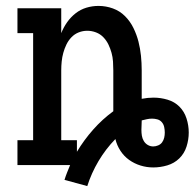

<svg xmlns="http://www.w3.org/2000/svg" viewBox="-20 -558 658 649"><path d="M275 71 198 50Q202 37 207 24.5Q212 12 217 0H39V-84H92V-446H39V-530H187V-446Q195 -466 207 -483Q219 -500 235.5 -513Q252 -526 272 -532Q292 -538 313 -538Q338 -538 361.5 -529.5Q385 -521 402.5 -503.5Q420 -486 431 -463.5Q442 -441 448 -417.5Q454 -394 456.5 -369.5Q459 -345 459 -320V-224Q469 -226 479 -227Q489 -228 499 -228Q523 -228 546.5 -221Q570 -214 586.5 -197.5Q603 -181 610.5 -157.5Q618 -134 618 -110Q618 -86 610.5 -62.5Q603 -39 586 -22.5Q569 -6 545.5 1Q522 8 498 8Q476 8 455 1.5Q434 -5 416.5 -17.5Q399 -30 387 -48.5Q375 -67 370 -88Q337 -54 313 -13.5Q289 27 275 71ZM240 -45Q264 -85 295 -120Q326 -155 363 -182V-320Q363 -335 362 -350Q361 -365 357 -379.5Q353 -394 346.5 -407.5Q340 -421 329.5 -432Q319 -443 304.5 -448.5Q290 -454 275 -454Q260 -454 246 -448.5Q232 -443 221.5 -432Q211 -421 204.5 -407.5Q198 -394 194 -379.5Q190 -365 188.5 -350Q187 -335 187 -320V-84H240ZM498 -63Q506 -63 514.5 -66.5Q523 -70 528 -77Q533 -84 535 -92.5Q537 -101 537 -110Q537 -119 535 -128.5Q533 -138 527 -145Q521 -152 512 -154.5Q503 -157 494 -157Q485 -157 476 -155Q467 -153 459 -151V-149Q459 -142 458.5 -134Q458 -126 458 -119Q458 -109 459.5 -99.5Q461 -90 466 -81.5Q471 -73 479.5 -68Q488 -63 498 -63Z"/></svg>

Font: Iosevka Curly Slab MdEx
Style: Regular
Weight: 500
Width: 7
Monospace: yes
Designer: Belleve Invis
Foundry: Belleve Invis
Version: Version 11.1.0; ttfautohint (v1.8.3)